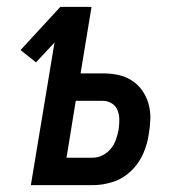

<svg xmlns="http://www.w3.org/2000/svg" viewBox="-20 -540 540 560"><path d="M70 0 139 -416 85 -358 40 -394 156 -520H247L215 -326H280Q303 -326 324.5 -321.5Q346 -317 364 -305.5Q382 -294 394.5 -276.5Q407 -259 413 -238Q419 -217 418.5 -194.5Q418 -172 414 -149Q410 -120 397.5 -91.5Q385 -63 362 -41Q339 -19 309.5 -9.5Q280 0 251 0ZM250 -80Q265 -80 279 -87Q293 -94 303 -106Q313 -118 318 -132.5Q323 -147 326 -162Q328 -176 328 -190.5Q328 -205 323 -218Q318 -231 306 -238.5Q294 -246 279 -246H201L174 -80Z"/></svg>

Font: Iosevka Term Curly Md Obl
Style: Regular
Weight: 500
Italic angle: -9°
Designer: Belleve Invis
Foundry: Belleve Invis
Version: Version 32.3.0